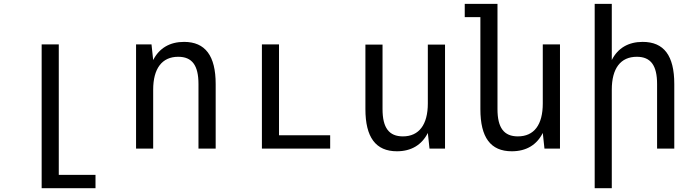

<svg xmlns="http://www.w3.org/2000/svg" viewBox="-20 -780 3652 1008"><path d="M198.7 208H481.4V138.2H288.6V-546.9H198.7Z M694.3 0H784.2V-309.1C784.2 -420.4 830.6 -481.9 915.5 -481.9C988.8 -481.9 1022 -436.5 1022 -338.9V0H1112.3V-338.9C1112.3 -487.3 1057.6 -560.1 946.3 -560.1C871.6 -560.1 815.9 -527.3 784.2 -464.8L775.4 -546.9H694.3Z M1355 0H1713.4V-69.8H1444.8V-546.9H1355Z M2064 14.2C2138.7 14.2 2194.3 -19 2226.1 -82L2234.9 0H2316.4V-545.9H2226.1V-236.8C2226.1 -125.5 2179.7 -64 2095.2 -64C2022.5 -64 1988.3 -108.9 1988.3 -207V-545.9H1898.4V-207C1898.4 -59.1 1952.6 14.2 2064 14.2Z M2667 14.2C2742.7 14.2 2797.9 -19 2829.6 -82L2838.4 0H2919.9V-546.9H2829.6V-236.8C2829.6 -125 2784.2 -64 2698.7 -64C2626 -64 2591.8 -108.9 2591.8 -207V-759.8H2419.9V-689.9H2502V-207C2502 -58.6 2555.2 14.2 2667 14.2Z M3102.1 208H3191.9V-309.1C3191.9 -421.4 3238.3 -481.9 3323.2 -481.9C3396.5 -481.9 3429.7 -436.5 3429.7 -338.9V0H3520V-338.9C3520 -487.8 3465.8 -560.1 3354 -560.1C3279.3 -560.1 3223.6 -527.8 3191.9 -464.8V-759.8H3102.1Z"/></svg>

Font: Hack
Style: Regular
Weight: 400
Monospace: yes
Designer: Christopher Simpkins
Foundry: Christopher Simpkins
Version: Version 2.010